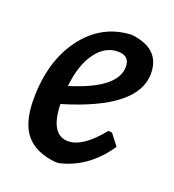

<svg xmlns="http://www.w3.org/2000/svg" viewBox="-96 -546 570 629"><g transform="rotate(20 189.0 -231.5)"><path d="M337 -108Q273 -14 176 7H163Q93 -1 60.5 -41.5Q28 -82 28 -162Q28 -295 91.5 -380Q155 -465 257 -470L267 -469Q361 -455 361 -372Q361 -250 116 -177Q119 -71 181 -71Q232 -71 294 -148L307 -147ZM235 -403Q190 -403 158.5 -359.5Q127 -316 119 -241Q276 -289 276 -365Q276 -403 235 -403Z"/></g></svg>

Font: Alegreya Sans Medium
Style: Italic
Weight: 500
Italic angle: -7°
Designer: Juan Pablo del Peral
Foundry: Huerta Tipografica
Version: Version 2.007